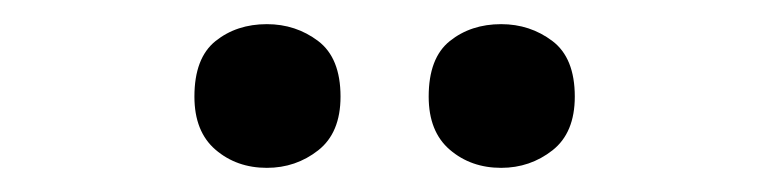

<svg xmlns="http://www.w3.org/2000/svg" viewBox="-20 -764 637 159"><path d="M141 -684Q141 -716 158.5 -730Q176 -744 201 -744Q225 -744 243.5 -730Q262 -716 262 -684Q262 -654 243.5 -639.5Q225 -625 201 -625Q176 -625 158.5 -640Q141 -655 141 -684ZM335 -684Q335 -716 352.5 -730Q370 -744 395 -744Q419 -744 437.5 -730Q456 -716 456 -684Q456 -654 437.5 -639.5Q419 -625 395 -625Q370 -625 352.5 -640Q335 -655 335 -684Z"/></svg>

Font: Noto Sans Hanifi Rohingya SemiBold
Style: Regular
Weight: 600
Version: Version 2.101